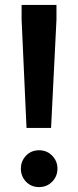

<svg xmlns="http://www.w3.org/2000/svg" viewBox="-20 -752 318 782"><path d="M68 -672V-732H210V-672L188 -231H88ZM65 -65Q65 -96 86 -118Q107 -140 139 -140Q171 -140 192.5 -118Q214 -96 214 -65Q214 -34 192.5 -12Q171 10 139 10Q107 10 86 -12Q65 -34 65 -65Z"/></svg>

Font: Be Vietnam
Style: Bold
Weight: 700
Designer: Gabriel Lam
Foundry: TypeRant
Version: Version 4.000